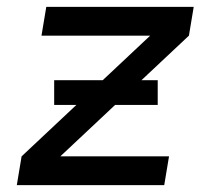

<svg xmlns="http://www.w3.org/2000/svg" viewBox="-20 -540 640 560"><path d="M29 0 43 -84 418 -436H101L115 -520H545L531 -436L156 -84H473L459 0ZM440 -234H138V-306H440Z"/></svg>

Font: Iosevka Medium Extended
Style: Italic
Weight: 500
Width: 7
Italic angle: -9°
Monospace: yes
Designer: Belleve Invis
Foundry: Belleve Invis
Version: Version 32.5.0; ttfautohint (v1.8.4)